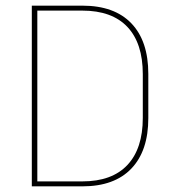

<svg xmlns="http://www.w3.org/2000/svg" viewBox="-20 -659 608 679"><path d="M102.5 0V-17.5H271Q376 -17.5 430.5 -75.5Q485 -133.5 485 -242V-397Q485 -506 430.5 -563.8Q376 -621.5 271 -621.5H101.5V-639H271.5Q384.5 -639 444.5 -576.5Q504.5 -514 504.5 -397.5V-241.5Q504.5 -125.5 444.5 -62.8Q384.5 0 271.5 0ZM92.5 0V-639H112V0Z"/></svg>

Font: Anek Gurmukhi Medium Thin
Style: Regular
Weight: 250
Version: Version 1.003